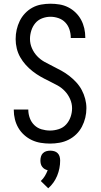

<svg xmlns="http://www.w3.org/2000/svg" viewBox="-20 -763 540 1031"><path d="M249 8Q224 8 199 4Q174 0 151.5 -10.5Q129 -21 110 -38Q91 -55 78.5 -76.5Q66 -98 60 -122.5Q54 -147 54 -172Q54 -173 54 -173.5Q54 -174 54 -175H132Q132 -175 132 -174.5Q132 -174 132 -173Q132 -151 140 -129Q148 -107 164.5 -91Q181 -75 203.5 -68.5Q226 -62 249 -62Q272 -62 295.5 -69.5Q319 -77 335 -94.5Q351 -112 359 -135Q367 -158 367 -182Q367 -207 356.5 -231Q346 -255 328.5 -273.5Q311 -292 288.5 -304.5Q266 -317 243 -328Q220 -339 198 -351.5Q176 -364 155.5 -380Q135 -396 118 -415Q101 -434 88.5 -456Q76 -478 70 -503Q64 -528 64 -553Q64 -579 69.5 -603.5Q75 -628 86 -650.5Q97 -673 114.5 -691.5Q132 -710 154 -722Q176 -734 201 -738.5Q226 -743 251 -743Q276 -743 300 -739Q324 -735 346 -724Q368 -713 386 -695.5Q404 -678 415.5 -656.5Q427 -635 432.5 -611Q438 -587 438 -562Q438 -562 438 -561Q438 -560 438 -559H360Q360 -560 360 -560.5Q360 -561 360 -561Q360 -583 353 -604.5Q346 -626 331 -642Q316 -658 294.5 -665.5Q273 -673 251 -673Q228 -673 206 -664.5Q184 -656 169.5 -638.5Q155 -621 148 -598.5Q141 -576 141 -554Q141 -528 151.5 -504Q162 -480 179.5 -461.5Q197 -443 219.5 -430.5Q242 -418 264.5 -407Q287 -396 309.5 -383.5Q332 -371 352 -355.5Q372 -340 389.5 -321Q407 -302 419 -279.5Q431 -257 437.5 -232Q444 -207 444 -182Q444 -156 438 -131Q432 -106 420 -83Q408 -60 389.5 -42Q371 -24 348 -12.5Q325 -1 299.5 3.5Q274 8 249 8ZM239 248 199 209Q212 197 221 182Q230 167 236 151Q227 149 219.5 144.5Q212 140 206.5 132.5Q201 125 199 116.5Q197 108 197 99Q197 88 200 77.5Q203 67 210.5 59.5Q218 52 228.5 49Q239 46 250 46Q261 46 271.5 49Q282 52 289.5 59.5Q297 67 300 77.5Q303 88 303 99Q303 120 299 140.5Q295 161 287 180.5Q279 200 267 217Q255 234 239 248Z"/></svg>

Font: Zed Mono
Style: Regular
Weight: 400
Monospace: yes
Designer: Belleve Invis
Foundry: Belleve Invis
Version: Version 1.0.0; ttfautohint (v1.8.4)